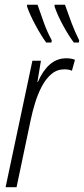

<svg xmlns="http://www.w3.org/2000/svg" viewBox="-20 -784 352 804"><path d="M3.4 0 115.7 -529.8H151.4L136.7 -440.9H138.7Q159.2 -488.3 188.7 -514.2Q218.3 -540 257.8 -540Q278.3 -540 293.9 -533.7L281.2 -487.8Q268.1 -493.7 250 -493.7Q218.8 -493.7 195.6 -474.1Q172.4 -454.6 155.5 -422.9Q138.7 -391.1 127.2 -353.8Q115.7 -316.4 108.4 -281.2L49.3 0ZM289.1 -606Q267.1 -635.3 244.1 -677.5Q221.2 -719.7 208.5 -756.3V-764.2H252Q266.1 -723.6 280 -687Q293.9 -650.4 311.5 -615.2L310.5 -606ZM173.3 -606Q152.3 -634.8 129.2 -677.5Q106 -720.2 93.3 -756.3V-764.2H137.2Q150.4 -725.1 164.6 -686.5Q178.7 -647.9 196.8 -615.2L195.3 -606Z"/></svg>

Font: Open Sans Condensed Light
Style: Italic
Weight: 300
Width: 3
Italic angle: -12°
Designer: Monotype Design Team
Foundry: Monotype Imaging Inc.
Version: Version 3.000; ttfautohint (v1.8.4)